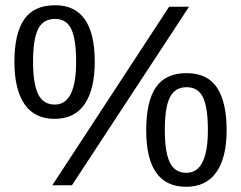

<svg xmlns="http://www.w3.org/2000/svg" viewBox="-20 -714 929 740"><path d="M192.4 -693.8Q345.2 -693.8 345.2 -476.1Q345.2 -370.1 306.4 -313Q267.6 -255.9 190.4 -255.9Q113.3 -255.9 74.5 -312.5Q35.6 -369.1 35.6 -476.1Q35.6 -585 73.2 -639.4Q110.8 -693.8 192.4 -693.8ZM708.5 -688 257.3 0H181.6L631.8 -688ZM273.4 -476.1Q273.4 -562 254.9 -601.6Q236.3 -641.1 192.4 -641.1Q146.5 -641.1 127 -602.3Q107.4 -563.5 107.4 -476.1Q107.4 -391.6 127 -351.3Q146.5 -311 191.4 -311Q273.4 -311 273.4 -476.1ZM853.5 -211.9Q853.5 -106.9 814 -50.5Q774.4 5.9 697.3 5.9Q543.5 5.9 543.5 -211.9Q543.5 -323.2 580.8 -377.7Q618.2 -432.1 699.2 -432.1Q779.3 -432.1 816.4 -376.2Q853.5 -320.3 853.5 -211.9ZM781.2 -211.9Q781.2 -299.3 762.5 -338.6Q743.7 -377.9 699.2 -377.9Q654.8 -377.9 635 -339.4Q615.2 -300.8 615.2 -211.9Q615.2 -128.4 634.5 -88.1Q653.8 -47.9 698.2 -47.9Q781.2 -47.9 781.2 -211.9Z"/></svg>

Font: Arimo Nerd Font
Style: Regular
Weight: 400
Designer: Steve Matteson
Foundry: Monotype Imaging Inc.
Version: Version 1.33;Nerd Fonts 3.2.1